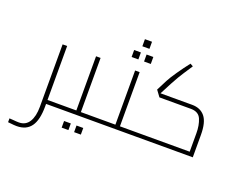

<svg xmlns="http://www.w3.org/2000/svg" viewBox="-151 -1034 1902 1552"><g transform="rotate(20 800.0 -257.5)"><path d="M377 0H278V22Q278 138 238 194Q198 250 115 250Q95 250 61 246L40 244V211L72 213Q102 216 122 216Q180 216 209.5 169Q239 122 239 39V-498H278V-34H377Z M377 0ZM713 -34V0H377V-34H526V-500H565V-34ZM462 80H520V137H462ZM569 80H627V137H569Z M713 0ZM1049 -34V0H713V-34H862V-500H901V-34ZM850 -765H911V-704H850ZM798 -653H856V-593H798ZM905 -653H963V-593H905Z M1540 -192V0H1049V-34H1501V-193Q1501 -261 1480 -311.5Q1459 -362 1394 -363H1121L1082 -416L1129 -508Q1146 -541 1185 -597.5Q1224 -654 1264 -705L1289 -691Q1228 -599 1208 -565Q1188 -531 1170 -497L1118 -397H1390Q1462 -397 1501 -349Q1540 -301 1540 -192Z"/></g></svg>

Font: Cairo ExtraLight
Style: Regular
Weight: 250
Designer: Mohamed Gaber, the designers of Titillium
Foundry: Kief Type Foundry
Version: Version 2.009; ttfautohint (v1.5.33-1714) -l 8 -r 50 -G 200 